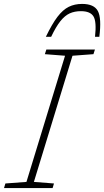

<svg xmlns="http://www.w3.org/2000/svg" viewBox="-48 -960 531 980"><path d="M284 -675.5 181 -683.5 188.5 -707H436.5L429 -683.5L322 -675.5L125 -31.5L227.5 -23.5L220.5 0H-27.5L-20.5 -23.5L87 -31.5ZM365 -903Q333 -903 308 -891.8Q283 -880.5 260.2 -852Q237.5 -823.5 213 -772H186Q217.5 -837.5 245.2 -874Q273 -910.5 303 -925.2Q333 -940 371 -940Q432 -940 451.5 -903.8Q471 -867.5 459 -772H437Q445.5 -849.5 429.2 -876.2Q413 -903 365 -903Z"/></svg>

Font: Newsreader 6pt ExtraLight
Style: Italic
Weight: 275
Italic angle: -17°
Designer: Hugues Gentile
Foundry: Production Type
Version: Version 1.003; ttfautohint (v1.8.3)